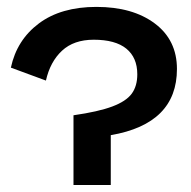

<svg xmlns="http://www.w3.org/2000/svg" viewBox="-20 -531 548 551"><path d="M256.8 -511.2Q360.8 -511.2 424.3 -463.6Q487.8 -416 487.8 -333Q487.8 -175.8 297.9 -143.1V0H190.9V-200.2Q262.2 -210.4 302 -225.3Q341.8 -240.2 357.9 -262Q374 -283.7 374 -317.9Q374 -365.7 342.5 -391.4Q311 -417 249 -417Q191.9 -417 158 -385.5Q124 -354 111.8 -299.8L11.2 -336.9Q28.3 -416.5 91.8 -463.9Q155.3 -511.2 256.8 -511.2Z"/></svg>

Font: Work Sans Medium
Style: Regular
Weight: 500
Designer: Wei Huang
Foundry: Wei Huang
Version: Version 2.012